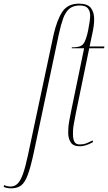

<svg xmlns="http://www.w3.org/2000/svg" viewBox="-150 -790 591 1050"><path d="M-89 240Q-112 240 -130 232L-127 222Q-113 230 -91 230Q-70 230 -54 214.5Q-38 199 -24.5 161.5Q-11 124 3 58L143 -600Q162 -683 191.5 -726.5Q221 -770 282 -770Q329 -770 347 -746.5Q365 -723 365 -685Q365 -666 362 -645Q359 -624 354 -602L340 -536H421L419 -526H338L266 -177Q258 -137 254 -114Q250 -91 249.5 -79Q249 -67 249 -59Q249 -29 257 -14.5Q265 0 287 0Q306 0 321.5 -6Q337 -12 356 -22L359 -13Q338 -1 319.5 4.5Q301 10 287 10Q250 10 236.5 -12Q223 -34 223 -63Q223 -79 224 -93.5Q225 -108 229 -130.5Q233 -153 241 -192L310 -526H242L243 -531Q264 -531 279.5 -534.5Q295 -538 304 -548Q313 -558 320 -578.5Q327 -599 332 -623.5Q337 -648 340 -670Q343 -692 343 -705Q343 -729 330.5 -744.5Q318 -760 286 -760Q250 -760 229 -742Q208 -724 195.5 -689.5Q183 -655 172 -604L35 43Q18 123 2 166Q-14 209 -35 224.5Q-56 240 -89 240Z"/></svg>

Font: Noto Serif Display ExtraCondensed Thin
Style: Italic
Weight: 100
Width: 2
Italic angle: -12°
Designer: Monotype Design Team
Foundry: Monotype Imaging Inc.
Version: Version 2.009